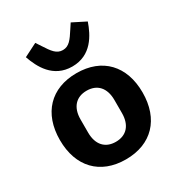

<svg xmlns="http://www.w3.org/2000/svg" viewBox="-186 -906 971 1042"><g transform="rotate(-30 300.0 -385.0)"><path d="M300 12C461 12 559 -91 559 -258C559 -425 461 -528 300 -528C139 -528 41 -425 41 -258C41 -91 139 12 300 12ZM300 -98C234 -98 194 -141 194 -217V-299C194 -375 234 -418 300 -418C366 -418 406 -375 406 -299V-217C406 -141 366 -98 300 -98ZM300 -570C420 -570 469 -668 494 -740L411 -782L390 -750C359 -702 339 -673 300 -673C261 -673 241 -702 210 -750L189 -782L106 -740C131 -668 180 -570 300 -570Z"/></g></svg>

Font: IBM Plex Mono
Style: Bold
Weight: 700
Monospace: yes
Designer: Mike Abbink, Paul van der Laan, Pieter van Rosmalen
Foundry: Bold Monday
Version: Version 2.004